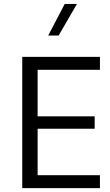

<svg xmlns="http://www.w3.org/2000/svg" viewBox="-20 -969 567 989"><path d="M494.7 -66.4H173.8V-305.8H467.7V-369.8H173.8V-609.4H494.7V-676.2H94.6V0H494.7ZM313.4 -948.7 228.3 -785.9H282L376.3 -948.7Z"/></svg>

Font: Estedad-FD VF
Style: Regular
Weight: 100
Designer: Amin Abedi
Version: Version 7.3